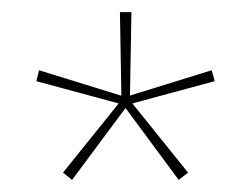

<svg xmlns="http://www.w3.org/2000/svg" viewBox="-20 -659 414 317"><path d="M99 -362 84 -374 179 -492 180.5 -487 40 -525 44.5 -543 183.5 -500 180.5 -496 178 -639H197L194.5 -496L190.5 -500L329.5 -543L334.5 -525L194 -487L195.5 -492L290.5 -374L275 -362L185.5 -483H189Z"/></svg>

Font: Anek Latin Medium Thin
Style: Regular
Weight: 250
Version: Version 1.003